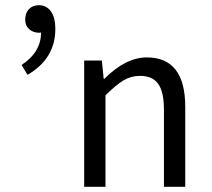

<svg xmlns="http://www.w3.org/2000/svg" viewBox="-20 -719 815 739"><path d="M304 0V-486H372L379 -416H382Q464 -498 545 -498Q693 -498 693 -308V0H611V-297Q611 -365 589 -396Q567 -427 519 -427Q484 -427 455 -409.5Q426 -392 386 -352V0ZM86 -431 63 -469Q138 -518 138 -594Q135 -593 130 -593Q108 -593 92.5 -606.5Q77 -620 77 -643Q77 -669 91.5 -684Q106 -699 130 -699Q159 -699 176 -675Q193 -651 193 -608Q193 -493 86 -431Z"/></svg>

Font: Toshiba Sans
Style: Regular
Weight: 400
Designer: Paul D. Hunt
Foundry: Toshiba Corporation
Version: Version 2.020;PS 2.0;hotconv 1.0.86;makeotf.lib2.5.63406